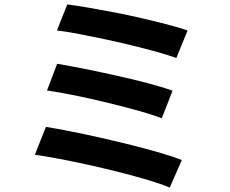

<svg xmlns="http://www.w3.org/2000/svg" viewBox="-20 -803 1040 870"><path d="M285 -783Q324 -778 379.5 -768.5Q435 -759 497.5 -747Q560 -735 622.5 -720.5Q685 -706 738.5 -692Q792 -678 830 -665L779 -540Q744 -553 692 -567.5Q640 -582 579 -597Q518 -612 456 -625Q394 -638 337.5 -649Q281 -660 238 -665ZM239 -514Q293 -505 363 -491Q433 -477 507 -460.5Q581 -444 648 -426.5Q715 -409 762 -392L713 -267Q670 -284 604.5 -302Q539 -320 465.5 -338Q392 -356 320 -370.5Q248 -385 193 -393ZM188 -228Q239 -220 304 -207Q369 -194 439.5 -178Q510 -162 578 -145Q646 -128 704.5 -111Q763 -94 804 -78L749 47Q709 30 650 12.5Q591 -5 522 -22.5Q453 -40 383 -55.5Q313 -71 249.5 -83Q186 -95 138 -102Z"/></svg>

Font: Noto Sans KR
Style: Bold
Weight: 700
Designer: Ryoko NISHIZUKA  (kana, bopomofo & ideographs); Paul D. Hunt (Latin, Greek & Cyrillic); Sandoll Communications , Soo-you
Foundry: Adobe
Version: Version 2.004-H2;hotconv 1.0.118;makeotfexe 2.5.65603